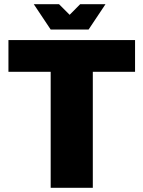

<svg xmlns="http://www.w3.org/2000/svg" viewBox="-20 -890 680 910"><path d="M620.1 -700.2V-549.8H419.9V0H220.2V-549.8H20V-700.2ZM480 -870.1 399.9 -750H220.2L140.1 -870.1H259.8L310.1 -819.8L359.9 -870.1Z"/></svg>

Font: Fivo Sans Heavy
Style: Regular
Weight: 900
Designer: Alexander Slobzheninov
Foundry: Alexander Slobzheninov
Version: 1.0